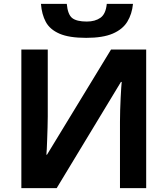

<svg xmlns="http://www.w3.org/2000/svg" viewBox="-20 -969 863 989"><path d="M90 -714H226V-369Q226 -344 225 -313Q224 -282 223 -252.5Q222 -223 221 -201.5Q220 -180 219 -172H222L552 -714H733V0H598V-343Q598 -370 599 -402.5Q600 -435 601.5 -465Q603 -495 604.5 -517.5Q606 -540 607 -547H603L272 0H90ZM665 -949Q660 -897 636 -857.5Q612 -818 561 -796Q510 -774 424 -774Q336 -774 286.5 -795.5Q237 -817 216 -856Q195 -895 191 -949H324Q329 -894 352 -876Q375 -858 427 -858Q470 -858 497.5 -877.5Q525 -897 530 -949Z"/></svg>

Font: Noto IKEA Simplified Chinese
Style: Bold
Weight: 700
Designer: Monotype Design Team
Foundry: Monotype Imaging Inc.
Version: Version 1.100